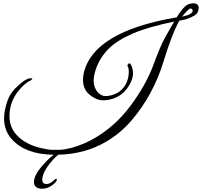

<svg xmlns="http://www.w3.org/2000/svg" viewBox="-20 -755 1236 1175"><path d="M1077 -628Q1030 -542 980 -376Q917 -173 785 -18Q716 62 628 113Q500 188 336 192Q306 218 282 249Q258 280 247 307.5Q236 335 239.5 353.5Q243 372 267 371Q288 371 318 341Q330 336 328 345Q325 361 296 381Q268 400 240 400Q188 400 188 359Q188 323 225 276Q262 229 308 192Q138 190 54 99Q5 46 5 -31Q5 -82 28 -145Q46 -192 92 -232Q139 -275 165 -276Q175 -276 177 -274Q180 -270 166 -262Q134 -248 97 -204Q38 -133 38 -45Q38 23 81 70Q134 129 234 152Q256 157 273 159.5Q290 162 301 162Q324 162 348.5 161.5Q373 161 413 151Q494 130 572 83Q648 35 702 -19Q756 -73 802 -140Q880 -252 920 -361Q961 -472 986 -518L1017 -573L1034 -602L1046 -623Q886 -590 793 -550Q695 -507 644 -456Q579 -389 559 -305Q553 -281 553 -261Q553 -240 559.5 -222.5Q566 -205 576 -193Q586 -181 599 -174Q612 -167 625 -167Q652 -167 682.5 -179Q713 -191 736 -219Q768 -260 768 -316Q768 -343 760 -351Q758 -355 762 -360Q772 -375 781 -360Q794 -335 794 -305.5Q794 -276 775 -241Q741 -177 677 -153Q645 -141 608 -141Q572 -141 530 -174Q488 -207 488 -266Q488 -286 492 -305Q549 -562 1062 -649Q1067 -659 1075 -670.5Q1083 -682 1094 -696Q1118 -724 1134.5 -729.5Q1151 -735 1162 -735Q1195 -735 1196 -707Q1196 -677 1172 -661Q1148 -647 1119 -637ZM1094 -653Q1162 -667 1159 -691Q1157 -703 1145 -703Q1135 -703 1094 -653Z"/></svg>

Font: #9Slide05 Great Vibes
Style: Regular
Weight: 400
Designer: Robert E. Leuschke
Foundry: Robert E. Leuschke
Version: Version 1.001